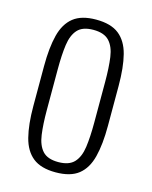

<svg xmlns="http://www.w3.org/2000/svg" viewBox="-95 -651 573 724"><g transform="rotate(15 191.5 -289.0)"><path d="M191 9Q134 9 102.5 -16Q71 -41 58.5 -90Q46 -139 46 -211V-367Q46 -439 58.5 -488Q71 -537 102.5 -562Q134 -587 191 -587Q249 -587 280.5 -562Q312 -537 324.5 -488.5Q337 -440 337 -367V-211Q337 -139 324.5 -90Q312 -41 280.5 -16Q249 9 191 9ZM191 -31Q233 -31 253 -52.5Q273 -74 278.5 -114Q284 -154 284 -209V-369Q284 -425 278.5 -464.5Q273 -504 253 -525.5Q233 -547 191 -547Q149 -547 129.5 -525.5Q110 -504 104.5 -464.5Q99 -425 99 -369V-209Q99 -154 104.5 -114Q110 -74 129.5 -52.5Q149 -31 191 -31Z"/></g></svg>

Font: Oswald ExtraLight
Style: Regular
Weight: 250
Designer: Vernon Adams
Foundry: Vernon Adams
Version: Version 4.100; ttfautohint (v1.8.1.43-b0c9)